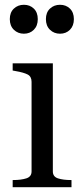

<svg xmlns="http://www.w3.org/2000/svg" viewBox="-20 -783 342 803"><path d="M80 -642Q55 -642 38 -658.5Q21 -675 21 -703Q21 -731 38 -747Q55 -763 80 -763Q105 -763 121.5 -747Q138 -731 138 -703Q138 -675 121.5 -658.5Q105 -642 80 -642ZM231 -642Q206 -642 189 -658.5Q172 -675 172 -703Q172 -731 189 -747Q206 -763 231 -763Q256 -763 272.5 -747Q289 -731 289 -703Q289 -675 272.5 -658.5Q256 -642 231 -642ZM201 -518V-66Q201 -44 222.5 -37Q244 -30 277 -30H279V0H33V-30H35Q68 -30 90 -37Q112 -44 112 -66V-441Q112 -463 95.5 -471.5Q79 -480 44 -486L33 -488V-518Z"/></svg>

Font: Roboto Serif 144pt
Style: Regular
Weight: 400
Version: Version 1.008